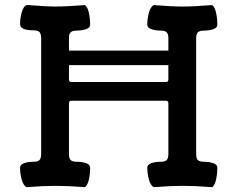

<svg xmlns="http://www.w3.org/2000/svg" viewBox="-20 -754 963 779"><path d="M87.4 5.4Q74.2 -2.4 67.9 -25.9Q61.5 -49.3 61.5 -74.2Q61.5 -85.9 77.6 -91.8Q93.8 -97.7 116.2 -97.7Q135.3 -97.7 141.1 -105.7Q147 -113.8 147 -128.4V-600.1Q147 -614.7 141.1 -622.8Q135.3 -630.9 116.2 -630.9Q61.5 -630.9 61.5 -656.2Q61.5 -680.2 67.9 -703.4Q74.2 -726.6 87.4 -733.9Q168.5 -727.5 204.1 -727.5Q248.5 -727.5 324.7 -733.4Q335.4 -725.6 340.6 -702.1Q345.7 -678.7 345.7 -653.3Q345.7 -641.6 329.6 -635.7Q313.5 -629.9 291 -629.9Q280.3 -629.9 273.4 -627.2Q266.6 -624.5 263.9 -619.1Q261.2 -613.8 260.5 -609.6Q259.8 -605.5 259.8 -598.1V-548.8H663.1V-599.1Q663.1 -613.8 657.2 -621.8Q651.4 -629.9 632.3 -629.9Q609.9 -629.9 593.8 -635.7Q577.6 -641.6 577.6 -653.3Q577.6 -678.7 584 -702.1Q590.3 -725.6 603.5 -733.4Q678.7 -727.5 720.2 -727.5Q764.6 -727.5 840.8 -733.4Q851.6 -725.6 856.7 -702.1Q861.8 -678.7 861.8 -653.3Q861.8 -641.6 845.7 -635.7Q829.6 -629.9 807.1 -629.9Q796.4 -629.9 789.6 -627.2Q782.7 -624.5 780 -619.1Q777.3 -613.8 776.6 -609.6Q775.9 -605.5 775.9 -598.1V-129.4Q775.9 -122.1 776.6 -117.9Q777.3 -113.8 780 -108.4Q782.7 -103 789.6 -100.3Q796.4 -97.7 807.1 -97.7Q829.6 -97.7 845.7 -91.8Q861.8 -85.9 861.8 -74.2Q861.8 -48.8 856.7 -25.6Q851.6 -2.4 840.8 5.4Q771 0 720.2 0Q672.4 0 603.5 5.4Q590.3 -2.4 584 -25.9Q577.6 -49.3 577.6 -74.2Q577.6 -85.9 593.8 -91.8Q609.9 -97.7 632.3 -97.7Q651.4 -97.7 657.2 -105.7Q663.1 -113.8 663.1 -128.4V-335Q663.1 -345.2 653.8 -345.2H269Q259.8 -345.2 259.8 -335V-129.4Q259.8 -122.1 260.5 -117.9Q261.2 -113.8 263.9 -108.4Q266.6 -103 273.4 -100.3Q280.3 -97.7 291 -97.7Q313.5 -97.7 329.6 -91.8Q345.7 -85.9 345.7 -74.2Q345.7 -48.8 340.6 -25.6Q335.4 -2.4 324.7 5.4Q254.9 0 204.1 0Q156.2 0 87.4 5.4ZM259.8 -489.7V-431.6Q259.8 -421.4 269 -421.4H653.8Q663.1 -421.4 663.1 -431.6V-489.7Z"/></svg>

Font: Coustard
Style: Regular
Weight: 400
Foundry: vernon adams
Version: Version 1.001